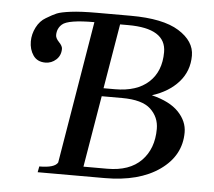

<svg xmlns="http://www.w3.org/2000/svg" viewBox="-46 -635 765 685"><g transform="rotate(5 336.5 -292.5)"><path d="M161 -446Q161 -422 144.5 -407Q128 -392 106 -392Q77 -392 62.5 -413Q48 -434 48 -463Q48 -489 60.5 -513.5Q73 -538 94 -550Q117 -564 131.5 -570Q146 -576 181 -580.5Q216 -585 274 -585H395Q511 -585 568 -549.5Q625 -514 625 -462Q625 -407 590 -367.5Q555 -328 495 -309Q560 -293 591.5 -260Q623 -227 623 -187Q623 -104 549.5 -52Q476 0 353 0H113L117 -21Q172 -21 183 -41L268 -551Q174 -551 153 -532Q136 -517 136 -493Q136 -482 148.5 -469Q161 -456 161 -446ZM360 -551 321 -319H362Q440 -319 482.5 -358Q525 -397 525 -466Q525 -551 389 -551ZM317 -290 274 -34H359Q439 -34 481 -77Q523 -120 523 -191Q523 -233 492.5 -261.5Q462 -290 390 -290Z"/></g></svg>

Font: Judson
Style: Italic
Weight: 400
Italic angle: -9.5°
Version: Version 20110429